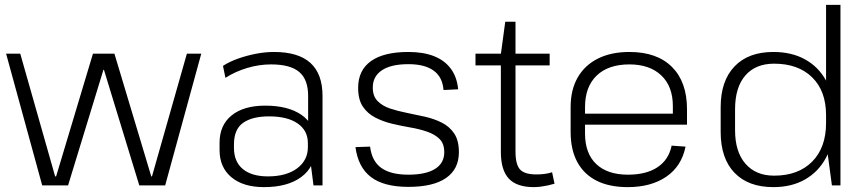

<svg xmlns="http://www.w3.org/2000/svg" viewBox="-20 -760 3557 787"><path d="M5 -540H63L206 -37H210L361 -540H449L600 -37H603L746 -540H805L657 0H551L406 -474H404L259 0H153Z M1243 -172V-367Q1243 -434 1206.5 -465Q1170 -496 1091 -496Q1042 -496 993.5 -481.5Q945 -467 904 -441L894 -490Q920 -507 955 -519.5Q990 -532 1028.5 -539.5Q1067 -547 1103 -547Q1203 -547 1252.5 -502Q1302 -457 1302 -367V0H1265ZM1062 7Q977 7 928.5 -33.5Q880 -74 880 -145V-175Q880 -247 929.5 -287Q979 -327 1067 -327Q1161 -327 1216 -289Q1271 -251 1271 -180V-148Q1271 -76 1215 -34.5Q1159 7 1062 7ZM1078 -37Q1154 -37 1198 -70Q1242 -103 1242 -157V-173Q1242 -225 1200 -254Q1158 -283 1083 -283Q1014 -283 976.5 -256.5Q939 -230 939 -168V-154Q939 -97 975.5 -67Q1012 -37 1078 -37Z M1654 6Q1554 6 1501 -34Q1448 -74 1437 -157L1497 -159Q1504 -100 1542.5 -72Q1581 -44 1654 -44Q1725 -44 1763 -67.5Q1801 -91 1801 -136Q1801 -171 1782 -190Q1763 -209 1731.5 -220Q1700 -231 1662 -237.5Q1624 -244 1586.5 -253Q1549 -262 1517.5 -278.5Q1486 -295 1467 -323.5Q1448 -352 1448 -400Q1448 -472 1500.5 -509.5Q1553 -547 1654 -547Q1715 -547 1758.5 -530Q1802 -513 1827.5 -479Q1853 -445 1858 -394L1798 -391Q1794 -444 1757.5 -470.5Q1721 -497 1654 -497Q1583 -497 1545.5 -472Q1508 -447 1508 -401Q1508 -366 1527.5 -346Q1547 -326 1578 -315.5Q1609 -305 1647 -297.5Q1685 -290 1722.5 -281.5Q1760 -273 1791.5 -257Q1823 -241 1842 -212.5Q1861 -184 1861 -136Q1861 -67 1808.5 -30.5Q1756 6 1654 6Z M2168 7Q2098 7 2065.5 -28Q2033 -63 2033 -137V-538L2051 -671H2093V-139Q2093 -86 2111.5 -65.5Q2130 -45 2179 -45Q2195 -45 2211.5 -47Q2228 -49 2243 -54L2253 -7Q2240 -3 2226 0Q2212 3 2197 5Q2182 7 2168 7ZM1929 -540H2233V-492H1929Z M2553 7Q2478 7 2426 -19Q2374 -45 2346.5 -95.5Q2319 -146 2319 -219V-321Q2319 -392 2348 -442.5Q2377 -493 2431 -520Q2485 -547 2560 -547Q2673 -547 2734.5 -485.5Q2796 -424 2796 -312V-249H2367V-294H2748L2738 -276V-325Q2738 -406 2690.5 -451Q2643 -496 2560 -496Q2473 -496 2425.5 -450Q2378 -404 2378 -321V-213Q2378 -131 2424 -87.5Q2470 -44 2554 -44Q2629 -44 2675 -74.5Q2721 -105 2733 -163L2790 -159Q2774 -79 2711.5 -36Q2649 7 2553 7Z M3150 7Q3047 7 2990.5 -52Q2934 -111 2934 -219V-321Q2934 -428 2990.5 -487.5Q3047 -547 3150 -547Q3225 -547 3280 -516.5Q3335 -486 3365.5 -430.5Q3396 -375 3396 -298V-247Q3396 -170 3365.5 -113Q3335 -56 3280 -24.5Q3225 7 3150 7ZM3153 -40Q3252 -40 3309 -97.5Q3366 -155 3366 -256V-288Q3366 -387 3309 -443Q3252 -499 3153 -499Q3077 -499 3035 -450.5Q2993 -402 2993 -312V-226Q2993 -138 3035.5 -89Q3078 -40 3153 -40ZM3366 -178V-740H3425V0H3390Z"/></svg>

Font: Pathway Extreme 28pt ExtraLight
Style: Regular
Weight: 250
Designer: Eduardo Rodriguez Tunni
Foundry: Eduardo Rodriguez Tunni
Version: Version 1.001;gftools[0.9.26]